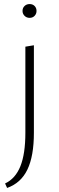

<svg xmlns="http://www.w3.org/2000/svg" viewBox="-20 -637 292 946"><path d="M105 17V-407L147 -414V17Q147 132 115 198.5Q83 265 15 289L5 267Q56 243 80.5 182Q105 121 105 17ZM126 -549Q111 -549 101 -559Q91 -569 91 -583Q91 -598 101 -607.5Q111 -617 126 -617Q141 -617 150.5 -607.5Q160 -598 160 -583Q160 -569 150.5 -559Q141 -549 126 -549Z"/></svg>

Font: Ysabeau Infant ExtraLight
Style: Regular
Weight: 250
Designer: Christian Thalmann (Catharsis Fonts)
Version: Version 2.001;gftools[0.9.30]; featfreeze: ss01,ss02,lnum